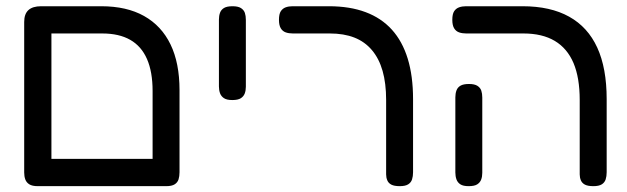

<svg xmlns="http://www.w3.org/2000/svg" viewBox="-20 -602 2061 631"><path d="M104.2 9.8Q86 9.8 76.4 3.8Q66.8 -2.2 63.1 -12.4Q59.5 -22.5 59.5 -35V-529.8Q59.5 -556.2 73.5 -568.9Q87.5 -581.5 115 -581.5H313Q396.2 -581.5 453.5 -549.4Q510.8 -517.2 540.4 -456Q570 -394.8 570 -305.8V-36Q570 -22.8 566.8 -12.5Q563.5 -2.2 554 3.8Q544.5 9.8 526.2 9.8Q508.2 9.8 498.6 4.8Q489 -0.2 485.2 -9.4Q481.5 -18.5 481.5 -29V-302.8Q481.5 -366 463.1 -408Q444.8 -450 408.1 -471Q371.5 -492 316 -492H149V-36Q149 -22.5 145.4 -12.4Q141.8 -2.2 132.5 3.8Q123.2 9.8 104.2 9.8ZM102 9.8 103 -79.8H526.8L527.8 9.8Z M743.2 -273.2Q725.2 -273.2 716 -279.4Q706.8 -285.5 703.1 -295.6Q699.5 -305.8 699.5 -318V-537.8Q699.5 -550 703.1 -560.1Q706.8 -570.2 716.4 -575.9Q726 -581.5 744.2 -581.5Q762.5 -581.5 772 -575.4Q781.5 -569.2 784.8 -559.5Q788 -549.8 788 -536.8V-317Q788 -304.8 784.4 -295Q780.8 -285.2 771.5 -279.2Q762.2 -273.2 743.2 -273.2Z M1293.8 9.8Q1275.8 9.8 1266.1 4.8Q1256.5 -0.2 1252.8 -9.4Q1249 -18.5 1249 -29V-273.5Q1249 -328 1237.4 -368.8Q1225.8 -409.5 1202.4 -437.2Q1179 -465 1144.6 -478.5Q1110.2 -492 1063.8 -492H942.5Q929.2 -492 919 -495.6Q908.8 -499.2 902.8 -509Q896.8 -518.8 896.8 -536.8Q896.8 -555.8 902.8 -565Q908.8 -574.2 918.9 -577.9Q929 -581.5 941.5 -581.5H1061Q1129.8 -581.5 1181.5 -562.1Q1233.2 -542.8 1267.9 -504.5Q1302.5 -466.2 1320 -409.1Q1337.5 -352 1337.5 -276.2V-36Q1337.5 -22.8 1334.2 -12.5Q1331 -2.2 1321.5 3.8Q1312 9.8 1293.8 9.8Z M1930 9.8Q1912 9.8 1902.4 4.8Q1892.8 -0.2 1889 -9.4Q1885.2 -18.5 1885.2 -29V-273.5Q1885.2 -346.5 1864.8 -394.9Q1844.2 -443.2 1803.2 -467.6Q1762.2 -492 1700.2 -492H1512.2Q1499 -492 1488.8 -495.6Q1478.5 -499.2 1472.5 -509Q1466.5 -518.8 1466.5 -536.8Q1466.5 -555.8 1472.5 -565Q1478.5 -574.2 1488.8 -577.9Q1499 -581.5 1511.2 -581.5H1697.2Q1789 -581.5 1850.5 -547.2Q1912 -513 1942.9 -445.5Q1973.8 -378 1973.8 -276.2V-36Q1973.8 -22.8 1970.5 -12.5Q1967.2 -2.2 1957.8 3.8Q1948.2 9.8 1930 9.8ZM1520.2 9.8Q1502.2 9.8 1493 3.8Q1483.8 -2.2 1480.1 -12.5Q1476.5 -22.8 1476.5 -35V-282.2Q1476.5 -294.5 1480.1 -304.6Q1483.8 -314.8 1493.4 -320.4Q1503 -326 1521.2 -326Q1539.5 -326 1549 -319.9Q1558.5 -313.8 1561.8 -304Q1565 -294.2 1565 -281.2V-34Q1565 -21.8 1561.4 -12Q1557.8 -2.2 1548.5 3.8Q1539.2 9.8 1520.2 9.8Z"/></svg>

Font: Fredoka Light
Style: Regular
Weight: 300
Designer: Ben Nathan
Foundry: Milena B. Brandão, Ben Nathan
Version: Version 2.001